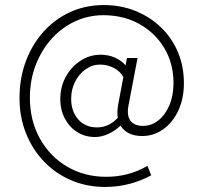

<svg xmlns="http://www.w3.org/2000/svg" viewBox="-20 -594 802 758"><path d="M395 144Q322 144 260.5 117.5Q199 91 153.5 43.5Q108 -4 82.5 -68Q57 -132 57 -207Q57 -285 82 -352Q107 -419 152 -469Q197 -519 257.5 -546.5Q318 -574 390 -574Q458 -574 515.5 -550.5Q573 -527 616 -485.5Q659 -444 682.5 -388Q706 -332 706 -266Q706 -204 683.5 -156.5Q661 -109 623.5 -83Q586 -57 542 -57Q481 -57 456 -98Q432 -76 406 -64.5Q380 -53 355 -53Q316 -53 285 -72.5Q254 -92 236 -126Q218 -160 218 -202Q218 -251 239.5 -290.5Q261 -330 297.5 -354Q334 -378 378 -378Q407 -378 432.5 -367Q458 -356 476 -336L481 -365H523L487 -176Q480 -138 495 -117.5Q510 -97 545 -97Q578 -97 605.5 -119Q633 -141 649 -179Q665 -217 665 -266Q665 -343 629 -403.5Q593 -464 530.5 -499Q468 -534 388 -534Q328 -534 275 -509Q222 -484 182.5 -439.5Q143 -395 120.5 -336Q98 -277 98 -208Q98 -119 137 -48Q176 23 244.5 63.5Q313 104 399 104Q488 104 562 61L577 98Q537 120 491 132Q445 144 395 144ZM363 -91Q410 -91 445 -129Q443 -140 443.5 -152.5Q444 -165 446 -178L467 -290Q454 -313 429 -326Q404 -339 375 -339Q344 -339 318 -320.5Q292 -302 276.5 -271.5Q261 -241 261 -204Q261 -154 289 -122.5Q317 -91 363 -91Z"/></svg>

Font: Red Hat Text VF
Style: Italic
Weight: 300
Italic angle: -12°
Designer: Pentagram, MCKL
Foundry: Pentagram, MCKL
Version: Version 1.023